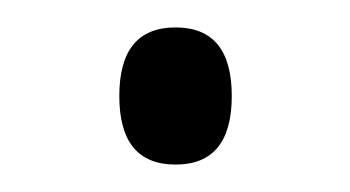

<svg xmlns="http://www.w3.org/2000/svg" viewBox="-20 -461 255 140"><path d="M67 -391Q67 -441 108 -441Q149 -441 149 -391Q149 -341 108 -341Q67 -341 67 -391Z"/></svg>

Font: Noto Sans Tamil UI Condensed Light
Style: Regular
Weight: 300
Width: 3
Designer: Jelle Bosma - Monotype Design Team
Foundry: Monotype Imaging Inc.
Version: Version 2.004; ttfautohint (v1.8.4.7-5d5b)